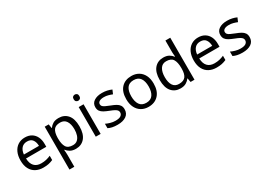

<svg xmlns="http://www.w3.org/2000/svg" viewBox="3 -1765 4174 3010"><g transform="rotate(-30 2089.5 -260.0)"><path d="M292 -546Q361 -546 410.5 -516Q460 -486 486.5 -431.5Q513 -377 513 -304V-251H146Q148 -160 192.5 -112.5Q237 -65 317 -65Q368 -65 407.5 -74.5Q447 -84 489 -102V-25Q448 -7 408 1.5Q368 10 313 10Q237 10 178.5 -21Q120 -52 87.5 -113.5Q55 -175 55 -264Q55 -352 84.5 -415Q114 -478 167.5 -512Q221 -546 292 -546ZM291 -474Q228 -474 191.5 -433.5Q155 -393 148 -321H421Q420 -389 389 -431.5Q358 -474 291 -474Z M904 -546Q1003 -546 1063.5 -477Q1124 -408 1124 -269Q1124 -132 1063.5 -61Q1003 10 903 10Q841 10 800.5 -13.5Q760 -37 737 -68H731Q733 -51 735 -25Q737 1 737 20V240H649V-536H721L733 -463H737Q761 -498 800 -522Q839 -546 904 -546ZM888 -472Q806 -472 772.5 -426Q739 -380 737 -286V-269Q737 -170 769.5 -116.5Q802 -63 890 -63Q939 -63 970.5 -90Q1002 -117 1017.5 -163.5Q1033 -210 1033 -270Q1033 -362 997.5 -417Q962 -472 888 -472Z M1309 -737Q1329 -737 1344.5 -723.5Q1360 -710 1360 -681Q1360 -653 1344.5 -639Q1329 -625 1309 -625Q1287 -625 1272 -639Q1257 -653 1257 -681Q1257 -710 1272 -723.5Q1287 -737 1309 -737ZM1352 -536V0H1264V-536Z M1871 -148Q1871 -70 1813 -30Q1755 10 1657 10Q1601 10 1560.5 1Q1520 -8 1489 -24V-104Q1521 -88 1566.5 -74.5Q1612 -61 1659 -61Q1726 -61 1756 -82.5Q1786 -104 1786 -140Q1786 -160 1775 -176Q1764 -192 1735.5 -208Q1707 -224 1654 -244Q1602 -264 1565 -284Q1528 -304 1508 -332Q1488 -360 1488 -404Q1488 -472 1543.5 -509Q1599 -546 1689 -546Q1738 -546 1780.5 -536.5Q1823 -527 1860 -510L1830 -440Q1796 -454 1759 -464Q1722 -474 1683 -474Q1629 -474 1600.5 -456.5Q1572 -439 1572 -409Q1572 -387 1585 -371.5Q1598 -356 1628.5 -341.5Q1659 -327 1710 -307Q1761 -288 1797 -268Q1833 -248 1852 -219.5Q1871 -191 1871 -148Z M2467 -269Q2467 -136 2399.5 -63Q2332 10 2217 10Q2146 10 2090.5 -22.5Q2035 -55 2003 -117.5Q1971 -180 1971 -269Q1971 -402 2038 -474Q2105 -546 2220 -546Q2293 -546 2348.5 -513.5Q2404 -481 2435.5 -419.5Q2467 -358 2467 -269ZM2062 -269Q2062 -174 2099.5 -118.5Q2137 -63 2219 -63Q2300 -63 2338 -118.5Q2376 -174 2376 -269Q2376 -364 2338 -418Q2300 -472 2218 -472Q2136 -472 2099 -418Q2062 -364 2062 -269Z M2796 10Q2696 10 2636 -59.5Q2576 -129 2576 -267Q2576 -405 2636.5 -475.5Q2697 -546 2797 -546Q2859 -546 2898.5 -523Q2938 -500 2963 -467H2969Q2968 -480 2965.5 -505.5Q2963 -531 2963 -546V-760H3051V0H2980L2967 -72H2963Q2939 -38 2899 -14Q2859 10 2796 10ZM2810 -63Q2895 -63 2929.5 -109.5Q2964 -156 2964 -250V-266Q2964 -366 2931 -419.5Q2898 -473 2809 -473Q2738 -473 2702.5 -416.5Q2667 -360 2667 -265Q2667 -169 2702.5 -116Q2738 -63 2810 -63Z M3428 -546Q3497 -546 3546.5 -516Q3596 -486 3622.5 -431.5Q3649 -377 3649 -304V-251H3282Q3284 -160 3328.5 -112.5Q3373 -65 3453 -65Q3504 -65 3543.5 -74.5Q3583 -84 3625 -102V-25Q3584 -7 3544 1.5Q3504 10 3449 10Q3373 10 3314.5 -21Q3256 -52 3223.5 -113.5Q3191 -175 3191 -264Q3191 -352 3220.5 -415Q3250 -478 3303.5 -512Q3357 -546 3428 -546ZM3427 -474Q3364 -474 3327.5 -433.5Q3291 -393 3284 -321H3557Q3556 -389 3525 -431.5Q3494 -474 3427 -474Z M4134 -148Q4134 -70 4076 -30Q4018 10 3920 10Q3864 10 3823.5 1Q3783 -8 3752 -24V-104Q3784 -88 3829.5 -74.5Q3875 -61 3922 -61Q3989 -61 4019 -82.5Q4049 -104 4049 -140Q4049 -160 4038 -176Q4027 -192 3998.5 -208Q3970 -224 3917 -244Q3865 -264 3828 -284Q3791 -304 3771 -332Q3751 -360 3751 -404Q3751 -472 3806.5 -509Q3862 -546 3952 -546Q4001 -546 4043.5 -536.5Q4086 -527 4123 -510L4093 -440Q4059 -454 4022 -464Q3985 -474 3946 -474Q3892 -474 3863.5 -456.5Q3835 -439 3835 -409Q3835 -387 3848 -371.5Q3861 -356 3891.5 -341.5Q3922 -327 3973 -307Q4024 -288 4060 -268Q4096 -248 4115 -219.5Q4134 -191 4134 -148Z"/></g></svg>

Font: Noto Sans Tifinagh Adrar
Style: Regular
Weight: 400
Designer: JamraPatel
Foundry: JamraPatel LLC
Version: Version 2.006; ttfautohint (v1.8.4.7-5d5b)